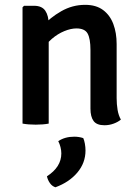

<svg xmlns="http://www.w3.org/2000/svg" viewBox="-20 -524 586 814"><path d="M124 -499.5Q158 -499.5 172.2 -478.2Q186.5 -457 186.5 -420V0Q163 4.5 131.5 4.5Q100 4.5 75.5 0V-493L82 -499.5ZM474.5 -108.5Q474.5 -82 478.5 -58.2Q482.5 -34.5 492.5 -17Q480 -6.5 461.5 0.2Q443 7 423 7Q390 7 376.8 -11Q363.5 -29 363.5 -63.5V-312Q363.5 -360 351.5 -381.8Q339.5 -403.5 304 -403.5Q280.5 -403.5 252.5 -392Q224.5 -380.5 199.5 -359Q174.5 -337.5 158.5 -307V-411.5Q192.5 -449.5 239.8 -476.5Q287 -503.5 341 -503.5Q387.5 -503.5 417 -481.5Q446.5 -459.5 460.5 -422Q474.5 -384.5 474.5 -337.5ZM333 61.5Q337 70 339.8 85Q342.5 100 342.5 114Q342.5 166.5 308 207.5Q273.5 248.5 215 270Q201 265.5 191.8 252.5Q182.5 239.5 179 223.5Q240 184 240 126.5Q240 113.5 236.5 99.8Q233 86 227 74.5Q255 55.5 295 55.5Q315 55.5 333 61.5Z"/></svg>

Font: Signika Negative Light Medium
Style: Regular
Weight: 500
Version: Version 2.001